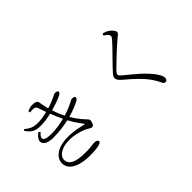

<svg xmlns="http://www.w3.org/2000/svg" viewBox="-36 -1403 2073 2073"><g transform="rotate(-45 1000.0 -366.5)"><path d="M689 -238C640 -250 568 -269 473 -269C306 -269 226 -191 226 -112C226 6 375 44 493 44C626 44 679 28 679 3C679 -12 661 -24 634 -24C599 -24 572 -14 501 -14C402 -14 269 -24 269 -122C269 -190 353 -235 461 -235C544 -235 624 -209 662 -191C698 -174 713 -157 736 -157C758 -157 773 -200 773 -226C773 -249 715 -278 637 -410C716 -432 777 -458 815 -480C832 -490 836 -499 836 -509C836 -524 819 -530 797 -530C779 -530 772 -518 717 -494C688 -481 652 -467 612 -455C586 -505 568 -552 555 -592C639 -615 711 -644 730 -656C743 -665 750 -673 750 -682C749 -698 727 -703 708 -703C691 -703 650 -668 541 -637C530 -677 524 -718 517 -754C513 -779 475 -786 443 -786C416 -786 395 -779 367 -764L371 -745C386 -746 401 -747 418 -747C449 -746 459 -735 467 -713L498 -625C449 -613 394 -604 359 -604C277 -604 247 -624 199 -662L185 -650C239 -565 296 -560 359 -560C407 -560 462 -569 515 -581C534 -532 554 -486 574 -445C510 -428 439 -417 366 -417C250 -417 238 -459 303 -515L286 -531C180 -457 216 -373 356 -373C445 -373 526 -384 596 -400C635 -326 679 -272 696 -247C703 -237 703 -234 689 -238Z M1517 -773C1561 -744 1573 -726 1573 -710C1573 -699 1567 -689 1549 -669C1501 -612 1353 -469 1303 -411C1289 -396 1278 -378 1278 -361C1278 -339 1292 -318 1317 -296C1440 -193 1511 -123 1559 -49C1587 -8 1596 18 1607 37C1612 49 1623 59 1637 59C1656 59 1668 46 1668 21C1668 -7 1644 -47 1618 -81C1547 -172 1465 -236 1360 -322C1338 -340 1327 -352 1327 -366C1327 -377 1333 -387 1362 -417C1403 -459 1539 -587 1605 -642C1637 -668 1651 -676 1651 -694C1651 -716 1616 -754 1586 -771C1568 -782 1551 -786 1530 -792Z"/></g></svg>

Font: Noto Serif KR Light
Style: Regular
Weight: 300
Designer: Ryoko NISHIZUKA 西塚涼子 (kana & ideographs); Frank Grießhammer (Latin, Greek & Cyrillic); Wenlong ZHANG 张文龙 (bopomofo); San
Foundry: Adobe
Version: Version 2.001;hotconv 1.1.0;makeotfexe 2.6.0